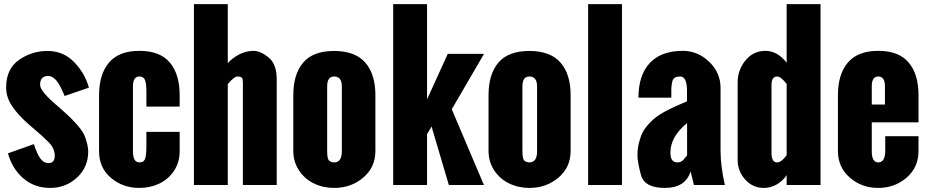

<svg xmlns="http://www.w3.org/2000/svg" viewBox="-20 -899 4513 933"><path d="M214.4 -529.8Q174.8 -529.8 174.8 -486.8Q174.8 -454.6 263.7 -380.4L293.9 -353.5Q377.4 -278.3 393.1 -234.4Q408.7 -190.4 408.7 -163.6Q408.7 -86.4 354.2 -36.1Q299.8 14.2 223.6 14.2Q147.5 14.2 93.5 -32.2Q39.6 -78.6 18.6 -153.8L144.5 -198.7Q161.6 -147 177.7 -126.7Q193.8 -106.4 215.3 -106.4Q246.1 -106.4 246.1 -142.6Q246.1 -178.7 214.4 -210Q182.6 -241.2 148.4 -270L121.6 -293Q69.3 -338.4 39.6 -382.1Q9.8 -425.8 9.8 -473.6Q9.8 -564 72 -607.7Q134.3 -651.4 210.9 -651.4Q287.1 -651.4 339.6 -597.9Q392.1 -544.4 412.1 -473.1L293.9 -432.6Q272.5 -486.3 253.7 -508.1Q234.9 -529.8 214.4 -529.8Z M461.4 -163.1V-436.5Q461.4 -538.1 509.8 -595Q558.1 -651.9 657.7 -651.9Q757.3 -651.9 805.2 -595.2Q853 -538.6 853 -436.5V-380.9H691.4V-453.6Q691.4 -491.7 684.8 -509.5Q678.2 -527.3 657.2 -527.3Q626 -527.3 626 -479V-163.6Q626 -109.9 657.2 -109.9Q680.7 -109.9 686 -130.1Q691.4 -150.4 691.4 -190.4V-258.3H853V-163.1Q853 -110.4 825.7 -69.1Q798.3 -27.8 753.9 -6.8Q709.5 14.2 657.2 14.2Q576.7 14.2 519 -34.9Q461.4 -84 461.4 -163.1Z M1086.9 0H922.4V-878.9H1086.9V-591.8Q1110.8 -618.7 1144 -635.3Q1177.2 -651.9 1211.4 -651.9Q1245.6 -651.9 1285.2 -619.9Q1324.7 -587.9 1324.7 -513.2V0H1160.2V-470.2Q1160.2 -472.2 1160.4 -478.8Q1160.6 -485.4 1160.4 -489.5Q1160.2 -493.7 1159.4 -510.5Q1158.7 -527.3 1133.8 -527.3Q1118.2 -527.3 1086.9 -490.7Z M1405.3 -165.5V-436.5Q1405.3 -538.6 1453.4 -595Q1501.5 -651.4 1603.5 -651.4Q1705.6 -651.4 1754.9 -595Q1804.2 -538.6 1804.2 -436.5V-165.5Q1804.2 -85.9 1745.1 -35.9Q1686 14.2 1603.5 14.2Q1550.3 14.2 1505.4 -7.6Q1460.4 -29.3 1432.9 -71Q1405.3 -112.8 1405.3 -165.5ZM1641.1 -163.6V-479Q1641.1 -527.3 1603.5 -527.3Q1569.8 -527.3 1569.8 -479V-163.6Q1569.8 -124.5 1580.8 -117.2Q1591.8 -109.9 1603.5 -109.9Q1641.1 -109.9 1641.1 -163.6Z M1890.6 0V-878.9H2055.2V-416L2155.8 -637.2H2332L2175.3 -368.2L2331.5 0H2161.1L2077.1 -284.2L2055.2 -247.1V0Z M2354 -165.5V-436.5Q2354 -538.6 2402.1 -595Q2450.2 -651.4 2552.2 -651.4Q2654.3 -651.4 2703.6 -595Q2752.9 -538.6 2752.9 -436.5V-165.5Q2752.9 -85.9 2693.8 -35.9Q2634.8 14.2 2552.2 14.2Q2499 14.2 2454.1 -7.6Q2409.2 -29.3 2381.6 -71Q2354 -112.8 2354 -165.5ZM2589.8 -163.6V-479Q2589.8 -527.3 2552.2 -527.3Q2518.6 -527.3 2518.6 -479V-163.6Q2518.6 -124.5 2529.5 -117.2Q2540.5 -109.9 2552.2 -109.9Q2589.8 -109.9 2589.8 -163.6Z M2837.9 0V-878.9H3002.4V0Z M3318.4 -460.4Q3317.9 -527.3 3284.7 -527.3Q3254.4 -527.3 3248.3 -507.3Q3242.2 -487.3 3242.2 -460.4V-424.3H3082.5Q3082.5 -534.2 3137.7 -593Q3192.9 -651.9 3297.9 -651.9Q3371.1 -651.9 3426.3 -598.6Q3481.4 -545.4 3481.4 -472.2V-169.4Q3481.4 -90.8 3502.4 0H3352.1L3335.9 -65.9Q3310.5 14.2 3210.9 14.2Q3111.3 14.2 3094.5 -49.3Q3077.6 -112.8 3077.6 -144Q3077.6 -175.3 3084.5 -203.6Q3091.3 -231.9 3101.8 -253.7Q3112.3 -275.4 3139.4 -304.2Q3166.5 -333 3211.7 -357.2Q3256.8 -381.3 3318.4 -406.7ZM3237.8 -157.2Q3237.8 -109.9 3271 -109.9Q3289.6 -109.9 3299.8 -121.3Q3310.1 -132.8 3318.8 -144V-300.8Q3237.8 -235.4 3237.8 -157.2Z M3756.3 -527.3Q3729 -527.3 3729 -485.4V-155.8Q3729 -109.9 3756.3 -109.9Q3777.3 -109.9 3802.7 -145V-490.7Q3774.9 -527.3 3756.3 -527.3ZM3802.7 -594.2V-878.9H3967.3V0H3802.7V-47.9Q3783.2 -19 3753.9 -2.4Q3724.6 14.2 3691.9 14.2Q3637.7 14.2 3601.1 -26.6Q3564.5 -67.4 3564.5 -122.1V-498.5Q3564.5 -559.1 3602.5 -605.5Q3640.6 -651.9 3699.2 -651.9Q3757.8 -651.9 3802.7 -594.2Z M4051.8 -165.5V-436.5Q4051.8 -538.1 4100.1 -595Q4148.4 -651.9 4248 -651.9Q4347.7 -651.9 4395.5 -595.2Q4443.4 -538.6 4443.4 -436.5V-304.7H4216.3V-163.6Q4216.3 -109.9 4247.6 -109.9Q4281.7 -109.9 4281.7 -167.5V-237.3H4443.4V-165.5Q4443.4 -85.9 4385.7 -35.9Q4328.1 14.2 4247.6 14.2Q4167 14.2 4109.4 -36.1Q4051.8 -86.4 4051.8 -165.5ZM4216.3 -391.1H4280.3V-479Q4280.3 -527.3 4248 -527.3Q4215.8 -527.3 4216.3 -479Z"/></svg>

Font: Oswald-Bold
Style: Bold
Weight: 700
Designer: vernon adams
Foundry: vernon adams
Version: Version 2.002; ttfautohint (v0.92.18-e454-dirty) -l 8 -r 50 